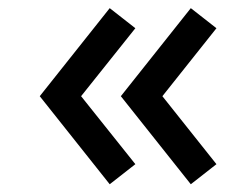

<svg xmlns="http://www.w3.org/2000/svg" viewBox="-20 -512 626 483"><path d="M524.5 -99 460 -48.5 284 -270 460 -491.5 524.5 -441 388.5 -270ZM80 -270 256 -491.5 320.5 -441 184 -270 320.5 -99 256 -48.5Z"/></svg>

Font: Vortex Mix
Style: Bold
Weight: 700
Designer: Mikhail Sharanda
Foundry: Mikhail Sharanda
Version: Version 4.504;Glyphs 3.1.2 (3151)